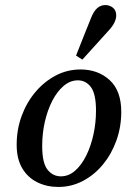

<svg xmlns="http://www.w3.org/2000/svg" viewBox="-20 -728 506 760"><path d="M211 12Q165 12 127.5 -6.5Q90 -25 68 -62Q46 -99 46 -155Q46 -215 65.5 -268.5Q85 -322 120 -363.5Q155 -405 200.5 -429Q246 -453 299 -453Q368 -453 414 -411Q460 -369 460 -285Q460 -226 441 -172.5Q422 -119 388 -77.5Q354 -36 308.5 -12Q263 12 211 12ZM221 -30Q252 -30 277.5 -52.5Q303 -75 321.5 -112.5Q340 -150 350 -196Q360 -242 360 -290Q360 -356 340 -383Q320 -410 288 -410Q258 -410 232 -388Q206 -366 187 -329Q168 -292 157.5 -246Q147 -200 147 -150Q147 -83 168 -56.5Q189 -30 221 -30ZM281 -508Q296 -545 310.5 -582.5Q325 -620 340 -656Q351 -684 365 -696Q379 -708 397 -708Q414 -708 427 -697.5Q440 -687 440 -667Q440 -639 410 -607Q384 -578 358 -549.5Q332 -521 306 -492Z"/></svg>

Font: Lisu Bosa
Style: Bold Italic
Weight: 700
Italic angle: -19°
Designer: David Morse, Annie Olsen, Victor Gaultney, Frank Grießhammer (Latin)
Foundry: SIL International
Version: Version 2.000